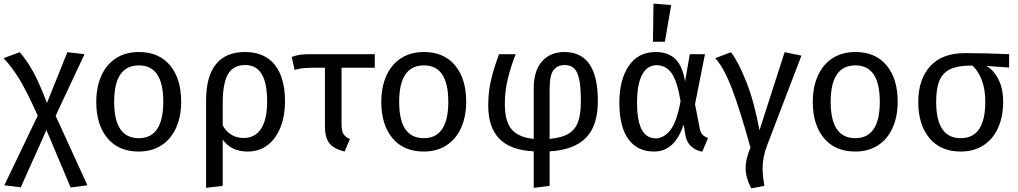

<svg xmlns="http://www.w3.org/2000/svg" viewBox="-25 -827 5634 1063"><path d="M459 199 366 211 232 -107 90 210 -1 199 184 -187Q124 -319 84.5 -385Q45 -451 -5 -505L84 -538Q125 -491 159 -429Q193 -367 235 -257L348 -538L443 -527L283 -186Z M978 -264Q978 -182 950 -119.5Q922 -57 869 -22.5Q816 12 743 12Q632 12 570 -62Q508 -136 508 -263Q508 -345 536 -407.5Q564 -470 617 -504.5Q670 -539 744 -539Q855 -539 916.5 -465Q978 -391 978 -264ZM607 -263Q607 -62 743 -62Q879 -62 879 -264Q879 -465 744 -465Q607 -465 607 -263Z M1553 -264Q1553 -188 1529 -125Q1505 -62 1458.5 -25Q1412 12 1346 12Q1255 12 1208 -54V202L1116 213V-271Q1116 -404 1170.5 -471.5Q1225 -539 1331 -539Q1440 -539 1496.5 -468Q1553 -397 1553 -264ZM1454 -264Q1454 -368 1423.5 -417.5Q1393 -467 1333 -467Q1265 -467 1236.5 -415Q1208 -363 1208 -256V-133Q1227 -98 1257 -80.5Q1287 -63 1324 -63Q1387 -63 1420.5 -114.5Q1454 -166 1454 -264Z M1866 -452V-141Q1866 -103 1876 -86Q1886 -69 1912 -57L1883 12Q1822 -3 1798 -34.5Q1774 -66 1774 -129V-452H1705Q1666 -451 1648.5 -449Q1631 -447 1606 -440L1590 -512Q1616 -521 1637.5 -524Q1659 -527 1697 -527H2050V-452Z M2556 -264Q2556 -182 2528 -119.5Q2500 -57 2447 -22.5Q2394 12 2321 12Q2210 12 2148 -62Q2086 -136 2086 -263Q2086 -345 2114 -407.5Q2142 -470 2195 -504.5Q2248 -539 2322 -539Q2433 -539 2494.5 -465Q2556 -391 2556 -264ZM2185 -263Q2185 -62 2321 -62Q2457 -62 2457 -264Q2457 -465 2322 -465Q2185 -465 2185 -263Z M3018 11V202L2930 213V11Q2799 4 2738.5 -60Q2678 -124 2678 -243Q2678 -318 2694 -385.5Q2710 -453 2738 -527H2830Q2803 -458 2786.5 -391Q2770 -324 2770 -250Q2770 -154 2808.5 -110Q2847 -66 2930 -58V-338Q2930 -435 2975.5 -487Q3021 -539 3100 -539Q3285 -539 3285 -268Q3285 -132 3219.5 -64.5Q3154 3 3018 11ZM3191 -266Q3191 -343 3182 -386.5Q3173 -430 3153.5 -448.5Q3134 -467 3102 -467Q3062 -467 3040 -439.5Q3018 -412 3018 -334V-58Q3084 -64 3121.5 -86Q3159 -108 3175 -151Q3191 -194 3191 -266Z M3768 -376 3794 -527H3878L3823 -250L3849 -116Q3853 -95 3863 -83Q3873 -71 3895 -63L3863 13Q3828 7 3801.5 -17Q3775 -41 3769 -82L3760 -138Q3711 12 3596 12Q3504 12 3454 -56.5Q3404 -125 3404 -259Q3404 -385 3456 -462Q3508 -539 3605 -539Q3673 -539 3713 -501.5Q3753 -464 3768 -376ZM3502 -259Q3502 -158 3528 -109.5Q3554 -61 3606 -61Q3649 -61 3685 -105Q3721 -149 3743 -267Q3724 -380 3692.5 -423Q3661 -466 3610 -466Q3558 -466 3530 -413Q3502 -360 3502 -259ZM3691 -799 3656 -596H3590L3593 -807Z M4180 -106 4319 -538 4412 -519 4222 -22Q4197 44 4197 105Q4197 142 4207 202L4134 216Q4103 155 4103 103Q4103 53 4130 -10Q4071 -222 4027.5 -336Q3984 -450 3935 -505L4022 -538Q4064 -483 4107.5 -372.5Q4151 -262 4180 -106Z M4945 -264Q4945 -182 4917 -119.5Q4889 -57 4836 -22.5Q4783 12 4710 12Q4599 12 4537 -62Q4475 -136 4475 -263Q4475 -345 4503 -407.5Q4531 -470 4584 -504.5Q4637 -539 4711 -539Q4822 -539 4883.5 -465Q4945 -391 4945 -264ZM4574 -263Q4574 -62 4710 -62Q4846 -62 4846 -264Q4846 -465 4711 -465Q4574 -465 4574 -263Z M5562 -453 5436 -462Q5477 -439 5503 -387Q5529 -335 5529 -264Q5529 -182 5501 -119.5Q5473 -57 5420 -22.5Q5367 12 5294 12Q5183 12 5121 -62Q5059 -136 5059 -263Q5059 -387 5124.5 -460Q5190 -533 5319 -533Q5426 -533 5562 -527ZM5430 -264Q5430 -335 5409.5 -386.5Q5389 -438 5358 -464H5353Q5278 -464 5236 -444Q5194 -424 5176 -380.5Q5158 -337 5158 -263Q5158 -62 5294 -62Q5430 -62 5430 -264Z"/></svg>

Font: FiraGOUPP
Style: Medium
Weight: 400
Designer: bBox Type
Foundry: bBox Type GmbH
Version: Version 1.001